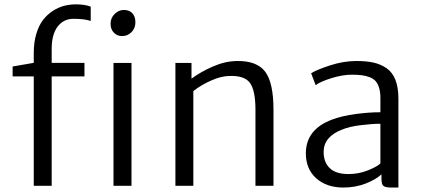

<svg xmlns="http://www.w3.org/2000/svg" viewBox="-20 -841 1911 869"><path d="M493.7 0V-556.2H575.2V0ZM532.7 -677.7Q510.7 -677.7 495.6 -692.9Q480.5 -708 480.5 -733.4Q480.5 -759.8 498.8 -777.8Q517.1 -795.9 540.5 -795.9Q565.9 -795.9 579.3 -780.8Q592.8 -765.6 592.8 -740.7Q592.8 -712.9 575 -695.3Q557.1 -677.7 532.7 -677.7ZM132.8 0V-495.1H37.1V-540L132.8 -556.6V-601.6Q132.8 -649.4 144.3 -687.7Q155.8 -726.1 174.6 -750.5Q193.4 -774.9 218.5 -791.3Q243.7 -807.6 269.8 -814.5Q295.9 -821.3 323.7 -821.3Q363.8 -821.3 390.6 -811V-746.1Q362.8 -755.9 313 -755.9Q267.6 -755.9 240.7 -720.5Q213.9 -685.1 213.9 -619.1V-556.6H362.3V-495.1H213.9V0Z M773.9 0V-556.2H846.7V-484.9Q886.2 -514.6 941.9 -539.3Q997.6 -564 1051.8 -564.9Q1142.6 -566.4 1180.2 -516.6Q1217.8 -466.8 1217.8 -344.2V0H1136.2V-344.7Q1136.2 -430.7 1111.6 -465.3Q1086.9 -500 1017.6 -497.1Q980.5 -496.6 935.1 -476.3Q889.6 -456.1 855 -428.7V0Z M1783.2 7.8H1749.5Q1725.6 7.8 1716.1 1Q1706.5 -5.9 1706.5 -31.2V-51.8Q1680.2 -27.8 1634.3 -10Q1588.4 7.8 1533.7 7.8Q1458.5 7.8 1411.4 -33.9Q1364.3 -75.7 1364.3 -147Q1364.3 -255.9 1484.4 -300.3Q1529.3 -316.9 1589.8 -325Q1650.4 -333 1701.7 -333V-397.5Q1701.7 -423.8 1696 -442.9Q1690.4 -461.9 1680.4 -473.4Q1670.4 -484.9 1653.3 -491.5Q1636.2 -498 1617.4 -500.5Q1598.6 -502.9 1571.8 -502.9Q1531.2 -502.9 1481.7 -487.8Q1432.1 -472.7 1408.7 -455.6L1388.2 -509.3Q1411.1 -524.4 1472.7 -544.7Q1534.2 -564.9 1593.3 -564.9Q1638.7 -564.9 1671.1 -557.6Q1703.6 -550.3 1730 -532Q1756.3 -513.7 1769.8 -479.2Q1783.2 -444.8 1783.2 -394ZM1557.6 -53.2Q1604 -53.2 1646.2 -70.3Q1688.5 -87.4 1701.7 -101.6V-280.8Q1663.1 -280.8 1612.1 -274.4Q1561 -268.1 1529.3 -254.9Q1444.8 -222.7 1444.8 -153.3Q1444.8 -106.9 1472.4 -80.1Q1500 -53.2 1557.6 -53.2Z"/></svg>

Font: HaufeMerriweatherSansLt
Style: Regular
Weight: 300
Designer: Eben Sorkin
Foundry: Eben Sorkin
Version: Version 1.56